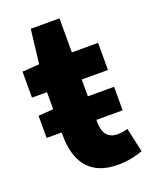

<svg xmlns="http://www.w3.org/2000/svg" viewBox="-127 -721 642 805"><g transform="rotate(-20 194.0 -318.5)"><path d="M258 12C307 12 345 2 371 -8L347 -116C334 -111 317 -109 301 -109C264 -109 238 -130 238 -186V-196H355V-301H238V-376H355V-497H238V-649H110L92 -497L16 -492V-376H83V-300L16 -295V-196H83V-184C83 -67 134 12 258 12Z"/></g></svg>

Font: DAIFUKU Sans
Style: Bold
Weight: 700
Designer: Original font ‘Source Han Sans JP’ : Paul D. Hunt
Foundry: Daifuku
Version: Version 1.000